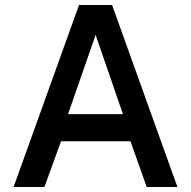

<svg xmlns="http://www.w3.org/2000/svg" viewBox="-20 -743 759 763"><path d="M34 0 294 -723H425.5L685 0H563L498.5 -181.5H222.5L156.5 0ZM250.5 -289.5H468.5L360 -604.5Z"/></svg>

Font: Public Sans SemiBold
Style: Regular
Weight: 600
Designer: The Public Sans Project Authors: Dan O. Williams and USWDS (Libre Franklin designed by Pablo Impallari and Rodrigo Fuenz
Version: Version 1.007